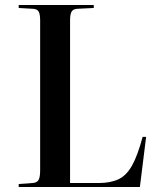

<svg xmlns="http://www.w3.org/2000/svg" viewBox="-20 -750 638 770"><path d="M55 0V-12L110 -16Q128 -17 134.5 -28Q141 -39 141 -67V-669Q141 -694 134.5 -704.5Q128 -715 107 -715L55 -718V-730H356V-718L295 -715Q276 -715 268.5 -705.5Q261 -696 261 -668V-16H375Q423 -16 455 -31Q487 -46 509.5 -86Q532 -126 552 -201H566L541 0Z"/></svg>

Font: Literata 72pt Medium
Style: Regular
Weight: 500
Designer: Latin by Veronika Burian and Jose Scaglione. Greek by Irene Vlachou. Cyrillic by Vera Evstafieva.
Foundry: TypeTogether
Version: Version 3.002